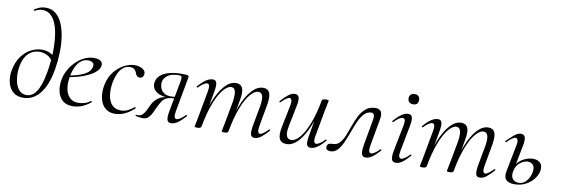

<svg xmlns="http://www.w3.org/2000/svg" viewBox="-54 -1128 4498 1540"><g transform="rotate(10 2194.5 -357.5)"><path d="M165.8 14Q121.8 14 94 -4.2Q66.2 -22.4 51.7 -51.8Q37.2 -81.2 33.6 -115.6Q30 -150 36 -183.2Q49 -255.4 82.5 -301.3Q116 -347.2 160.3 -369.6Q204.6 -392 249 -392Q283 -392 310.2 -379.9Q337.4 -367.8 359.4 -346.6L344.6 -306.2Q325.4 -341.8 294.3 -356.9Q263.2 -372 232.4 -372Q201.6 -372 172.7 -357.9Q143.8 -343.8 122.5 -311.8Q101.2 -279.8 91.6 -225.4Q85.4 -190.4 87.4 -153.1Q89.4 -115.8 100.4 -83.5Q111.4 -51.2 132.9 -31.5Q154.4 -11.8 188.2 -11.8Q233.6 -11.8 266.6 -59.8Q299.6 -107.8 319.4 -215.2Q328.4 -264 333.6 -319.1Q338.8 -374.2 337.8 -429.1Q336.8 -484 329 -534Q321.2 -584 304.6 -622.6Q288 -661.2 261.6 -683.9Q235.2 -706.6 197 -706.6Q165.8 -706.6 135 -688.8Q131.2 -687.6 128.4 -692.1Q125.6 -696.6 127.8 -697.8Q141.6 -707.8 165.8 -718.4Q190 -729 221.8 -729Q268.2 -729 301.3 -702Q334.4 -675 355 -628.1Q375.6 -581.2 384.5 -520.6Q393.4 -460 391.5 -392.2Q389.6 -324.4 378 -255.6Q363.4 -167 333.1 -106.9Q302.8 -46.8 260.5 -16.4Q218.2 14 165.8 14Z M567.2 12Q514 12 483.5 -15.8Q453 -43.6 443.5 -88.6Q434 -133.6 443.8 -185Q450.2 -222.4 470.8 -260.5Q491.4 -298.6 522.2 -329.9Q553 -361.2 591.2 -380.1Q629.4 -399 672.4 -399Q708.6 -399 726.3 -384.6Q744 -370.2 739.6 -345Q735 -321.4 712.2 -299.4Q689.4 -277.4 653.1 -259.6Q616.8 -241.8 572.3 -229.1Q527.8 -216.4 480.2 -210.6L482.2 -223.6Q558.8 -234.6 611.2 -259.3Q663.6 -284 673 -324Q680.2 -350.8 664.1 -361.4Q648 -372 627.6 -372Q594.2 -372 568.9 -351.1Q543.6 -330.2 527.7 -295.2Q511.8 -260.2 504.8 -218Q494.4 -162.2 502.6 -118.2Q510.8 -74.2 536.8 -48.3Q562.8 -22.4 605.4 -22.4Q629.2 -22.4 655.3 -29.4Q681.4 -36.4 705.8 -55Q708.6 -57 712.1 -53Q715.6 -49 712.8 -46.2Q674.8 -14.8 638.7 -1.4Q602.6 12 567.2 12Z M911.8 13Q869.2 13 841.5 -6.4Q813.8 -25.8 800 -57.6Q786.2 -89.4 784 -127.4Q781.8 -165.4 789.6 -202Q803 -265.2 837.3 -308.8Q871.6 -352.4 916.4 -375.7Q961.2 -399 1004 -399Q1027.8 -399 1048.2 -391.7Q1068.6 -384.4 1080.3 -371Q1092 -357.6 1090 -340Q1089 -327.2 1081.1 -317.5Q1073.2 -307.8 1057.4 -307.8Q1043.2 -307.8 1034.4 -316.7Q1025.6 -325.6 1021 -340Q1017.8 -351.8 1006 -364.6Q994.2 -377.4 968.8 -377.4Q936 -377.4 912.1 -357.6Q888.2 -337.8 873.4 -305.4Q858.6 -273 850.8 -233Q841 -178 847.5 -129.6Q854 -81.2 880.1 -51.4Q906.2 -21.6 953.6 -21.6Q987.4 -21.6 1013.3 -35.9Q1039.2 -50.2 1060 -67Q1062.8 -69 1066.8 -65Q1070.8 -61 1068 -58Q1027 -21 987.9 -4Q948.8 13 911.8 13Z M1136.2 9Q1125.2 9 1111.2 7Q1097.2 5 1080.2 1Q1077 0 1078.5 -5.5Q1080 -11 1084 -9Q1088 -8 1096.6 -8Q1117.4 -8 1131.6 -21.1Q1145.8 -34.2 1157 -55.3Q1168.2 -76.4 1178.4 -100.4Q1195.2 -135.2 1217.2 -155.2Q1239.2 -175.2 1265.3 -183.6Q1291.4 -192 1319.4 -192L1324.4 -188Q1273.6 -188 1239.6 -201.5Q1205.6 -215 1191.1 -239.1Q1176.6 -263.2 1182.2 -294.2Q1188.8 -329 1216.3 -351.5Q1243.8 -374 1287.7 -385Q1331.6 -396 1385.4 -396Q1412.6 -396 1425.1 -394.6Q1437.6 -393.2 1440.9 -388.7Q1444.2 -384.2 1442.2 -375L1390 -89Q1380.2 -30.4 1406.8 -30.4Q1417.4 -30.4 1435.9 -42Q1454.4 -53.6 1475.8 -76Q1479 -80 1483 -75.5Q1487 -71 1483.8 -67.8Q1449.4 -28.8 1421.7 -9.9Q1394 9 1367.4 9Q1342.6 9 1336.2 -12.7Q1329.8 -34.4 1339.4 -86.6L1381.6 -312Q1388.4 -345 1388.7 -359.4Q1389 -373.8 1383.2 -377.3Q1377.4 -380.8 1363.6 -380.8Q1303.6 -380.8 1273.5 -357.8Q1243.4 -334.8 1238.2 -304.4Q1235 -284.2 1242 -260.2Q1249 -236.2 1270.7 -219.1Q1292.4 -202 1331.4 -202Q1353.6 -202 1378.4 -208L1372.4 -191Q1327.8 -191 1303.2 -181.7Q1278.6 -172.4 1262.4 -148.1Q1246.2 -123.8 1224.8 -78Q1216.4 -57 1205.5 -36.8Q1194.6 -16.6 1178.1 -3.8Q1161.6 9 1136.2 9Z M2047.8 9Q2022.6 9 2016.4 -13.2Q2010.2 -35.4 2019.8 -89L2049 -248Q2058.6 -304.8 2050.6 -332.6Q2042.6 -360.4 2015.4 -360.4Q1985 -360.4 1950.4 -319.5Q1915.8 -278.6 1885.2 -199.6Q1854.6 -120.6 1834.2 -7.2L1822.6 -8.2Q1842.6 -125.4 1877.4 -213.5Q1912.2 -301.6 1956.2 -350.3Q2000.2 -399 2048.2 -399Q2088 -399 2101.3 -368.2Q2114.6 -337.4 2102.4 -267L2070.4 -89Q2065.4 -58.6 2069.9 -44.7Q2074.4 -30.8 2085.8 -30.8Q2097.6 -30.8 2114.5 -43.6Q2131.4 -56.4 2152.2 -77Q2156.2 -81 2160.2 -77Q2164.2 -73 2160.2 -69Q2127.6 -32 2101 -11.5Q2074.4 9 2047.8 9ZM1582.6 8Q1568.4 8 1564.2 6.3Q1560 4.6 1560 1.6Q1560 -1.6 1565.1 -24Q1570.2 -46.4 1574.2 -69.2L1616 -297Q1625.8 -355.6 1599.4 -355.6Q1587.8 -355.6 1569.7 -344Q1551.6 -332.4 1530.2 -310Q1527.2 -306 1522.8 -310.5Q1518.4 -315 1522.2 -318.2Q1555.8 -357.2 1584.4 -376.1Q1613 -395 1638.6 -395Q1663.4 -395 1669.8 -373.3Q1676.2 -351.6 1666.6 -299.4L1614.6 -7.2Q1611.2 8 1582.6 8ZM1803 8Q1788.8 8 1784.6 6.3Q1780.4 4.6 1780.4 1.6Q1780.4 -1.6 1785.9 -26.4Q1791.4 -51.2 1795.4 -74L1827.6 -248.4Q1835.8 -305.4 1828.2 -332.9Q1820.6 -360.4 1795 -360.4Q1765 -360.4 1730.3 -319Q1695.6 -277.6 1665.2 -198.5Q1634.8 -119.4 1614.6 -7.2L1602.2 -8.2Q1622 -124.8 1656.7 -212.9Q1691.4 -301 1735.5 -350Q1779.6 -399 1828 -399Q1866 -399 1880.3 -368.4Q1894.6 -337.8 1881 -267.4L1834.2 -7.2Q1832 8 1803 8Z M2308.8 13Q2266 13 2250.9 -18.3Q2235.8 -49.6 2250.4 -119L2286.2 -297Q2292 -327.6 2287.1 -341.4Q2282.2 -355.2 2270 -355.2Q2259.2 -355.2 2242.2 -342.8Q2225.2 -330.4 2204.4 -309Q2200.4 -305 2196.4 -309Q2192.4 -313 2196.4 -317Q2229.2 -355 2256 -375Q2282.8 -395 2308.6 -395Q2333 -395 2340.7 -373.2Q2348.4 -351.4 2336.6 -297L2304.8 -138Q2292.4 -80.4 2302 -53Q2311.6 -25.6 2341.4 -25.6Q2373.6 -25.6 2408.9 -66.8Q2444.2 -108 2475.6 -187.1Q2507 -266.2 2527.4 -378.8L2539.8 -377.8Q2520 -261.4 2484.6 -173.2Q2449.2 -85 2404.2 -36Q2359.2 13 2308.8 13ZM2504.2 9Q2479.4 9 2473.1 -12.7Q2466.8 -34.4 2476.2 -86.6L2527.4 -378.8Q2530 -394 2559.4 -394Q2573.8 -394 2578.3 -392.2Q2582.8 -390.4 2582.8 -387.6Q2582.8 -384.4 2577.8 -361.2Q2572.8 -338 2567.8 -312L2526.8 -89Q2517 -30.4 2543.4 -30.4Q2555 -30.4 2573.1 -42Q2591.2 -53.6 2612.6 -76Q2615.6 -80 2620 -75.5Q2624.4 -71 2620.6 -67.8Q2586.2 -28.8 2558.5 -9.9Q2530.8 9 2504.2 9Z M2665.4 9Q2648 9 2637.6 0.7Q2627.2 -7.6 2629.6 -25.2Q2632.8 -43 2646.2 -47.9Q2659.6 -52.8 2677.4 -52.8Q2711 -52.8 2732.6 -77.8Q2754.2 -102.8 2769.9 -141.6Q2785.6 -180.4 2800.8 -224.4Q2816 -268.4 2836.3 -307.2Q2856.6 -346 2887.6 -371Q2918.6 -396 2965.4 -396Q2994.8 -396 3008.5 -376.9Q3022.2 -357.8 3014 -311.2L2974 -89Q2969.2 -58.6 2974 -44.7Q2978.8 -30.8 2991 -30.8Q3002 -30.8 3019.8 -42.4Q3037.6 -54 3058.4 -75.4Q3062.2 -79.4 3066.2 -75Q3070.2 -70.6 3067.2 -67.4Q3033.8 -29.6 3006.4 -10.3Q2979 9 2952.2 9Q2926.4 9 2920 -13.2Q2913.6 -35.4 2922.6 -89L2959.4 -298Q2965.4 -332 2957.4 -342.9Q2949.4 -353.8 2938.4 -353.8Q2904 -353.8 2879.4 -327.7Q2854.8 -301.6 2836.4 -260.2Q2818 -218.8 2801.3 -172.4Q2784.6 -126 2766.3 -84.6Q2748 -43.2 2723.9 -17.1Q2699.8 9 2665.4 9Z M3197.2 9Q3173 9 3165 -12Q3157 -33 3167.8 -89L3208.8 -297Q3220.4 -355.6 3192.2 -355.6Q3180.6 -355.6 3162.5 -344Q3144.4 -332.4 3123.2 -310Q3120 -306 3115.6 -310.5Q3111.2 -315 3115 -318.2Q3149.4 -357.2 3177.2 -376.1Q3205 -395 3230.6 -395Q3256.2 -395 3263 -373.3Q3269.8 -351.6 3259.4 -299.4L3219 -89Q3213.2 -58.6 3218.2 -44.7Q3223.2 -30.8 3235.2 -30.8Q3246.2 -30.8 3264 -42.4Q3281.8 -54 3302.6 -75.4Q3306.6 -79.4 3310.6 -75Q3314.6 -70.6 3310.6 -67.4Q3278 -29.6 3250.6 -10.3Q3223.2 9 3197.2 9ZM3254 -477.2Q3233.6 -477.2 3222.1 -488.2Q3210.6 -499.2 3210.6 -520Q3210.6 -538.4 3222.1 -549.4Q3233.6 -560.4 3254 -560.4Q3274.4 -560.4 3285.3 -549.4Q3296.2 -538.4 3296.2 -520Q3296.2 -477.2 3254 -477.2Z M3881.8 9Q3856.6 9 3850.4 -13.2Q3844.2 -35.4 3853.8 -89L3883 -248Q3892.6 -304.8 3884.6 -332.6Q3876.6 -360.4 3849.4 -360.4Q3819 -360.4 3784.4 -319.5Q3749.8 -278.6 3719.2 -199.6Q3688.6 -120.6 3668.2 -7.2L3656.6 -8.2Q3676.6 -125.4 3711.4 -213.5Q3746.2 -301.6 3790.2 -350.3Q3834.2 -399 3882.2 -399Q3922 -399 3935.3 -368.2Q3948.6 -337.4 3936.4 -267L3904.4 -89Q3899.4 -58.6 3903.9 -44.7Q3908.4 -30.8 3919.8 -30.8Q3931.6 -30.8 3948.5 -43.6Q3965.4 -56.4 3986.2 -77Q3990.2 -81 3994.2 -77Q3998.2 -73 3994.2 -69Q3961.6 -32 3935 -11.5Q3908.4 9 3881.8 9ZM3416.6 8Q3402.4 8 3398.2 6.3Q3394 4.6 3394 1.6Q3394 -1.6 3399.1 -24Q3404.2 -46.4 3408.2 -69.2L3450 -297Q3459.8 -355.6 3433.4 -355.6Q3421.8 -355.6 3403.7 -344Q3385.6 -332.4 3364.2 -310Q3361.2 -306 3356.8 -310.5Q3352.4 -315 3356.2 -318.2Q3389.8 -357.2 3418.4 -376.1Q3447 -395 3472.6 -395Q3497.4 -395 3503.8 -373.3Q3510.2 -351.6 3500.6 -299.4L3448.6 -7.2Q3445.2 8 3416.6 8ZM3637 8Q3622.8 8 3618.6 6.3Q3614.4 4.6 3614.4 1.6Q3614.4 -1.6 3619.9 -26.4Q3625.4 -51.2 3629.4 -74L3661.6 -248.4Q3669.8 -305.4 3662.2 -332.9Q3654.6 -360.4 3629 -360.4Q3599 -360.4 3564.3 -319Q3529.6 -277.6 3499.2 -198.5Q3468.8 -119.4 3448.6 -7.2L3436.2 -8.2Q3456 -124.8 3490.7 -212.9Q3525.4 -301 3569.5 -350Q3613.6 -399 3662 -399Q3700 -399 3714.3 -368.4Q3728.6 -337.8 3715 -267.4L3668.2 -7.2Q3666 8 3637 8Z M4166.4 13Q4116.6 13 4096.2 -9.8Q4075.8 -32.6 4086 -82L4128 -297Q4134.6 -326.8 4128.9 -341.2Q4123.2 -355.6 4110.6 -355.6Q4099.8 -355.6 4082.8 -343.4Q4065.8 -331.2 4044 -308.4Q4040 -304.4 4036 -308.5Q4032 -312.6 4036 -316.6Q4072.6 -353.2 4098.4 -374.1Q4124.2 -395 4149.8 -395Q4174.6 -395 4182.3 -373.3Q4190 -351.6 4179.6 -299.4L4138.8 -91.4Q4129.8 -46.6 4147.9 -25.3Q4166 -4 4196.4 -4Q4226.6 -4 4247.6 -22.5Q4268.6 -41 4280.7 -66.7Q4292.8 -92.4 4295 -112.4Q4300 -149.6 4283.5 -167.2Q4267 -184.8 4242.2 -184.8Q4212.6 -184.8 4180.9 -160.9Q4149.2 -137 4138.8 -91.4L4125.2 -92.4Q4132.8 -130.6 4157 -157.7Q4181.2 -184.8 4214.6 -199.5Q4248 -214.2 4280.6 -214.2Q4315.8 -214.2 4337.7 -193.6Q4359.6 -173 4352.8 -130Q4347.6 -96 4322.3 -63Q4297 -30 4257 -8.5Q4217 13 4166.4 13Z"/></g></svg>

Font: Cormorant Garamond Light
Style: Italic
Weight: 300
Italic angle: -10°
Designer: Christian Thalmann (Catharsis Fonts)
Foundry: Catharsis Fonts
Version: Version 4.001